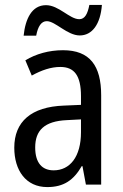

<svg xmlns="http://www.w3.org/2000/svg" viewBox="-20 -843 500 780"><path d="M76 -698H127C134 -736 148 -757 170 -757C205 -757 253 -699 304 -699C354 -699 388 -744 394 -823H343C336 -787 325 -765 302 -765C263 -765 219 -822 167 -822C109 -822 83 -766 76 -698ZM236 -639C179 -639 126 -624 83 -598L109 -536C149 -558 187 -571 225 -571C282 -571 309 -536 309 -452V-417L239 -414C107 -409 38 -349 38 -243C38 -151 85 -83 172 -83C239 -83 279 -111 312 -168H315L329 -93H391V-456C391 -576 345 -639 236 -639ZM252 -355 309 -358V-306C309 -206 264 -151 198 -151C152 -151 123 -180 123 -244C123 -313 160 -351 252 -355Z"/></svg>

Font: Noto Sans Kannada UI Condensed
Style: Regular
Weight: 400
Width: 3
Designer: Jelle Bosma - Monotype Design Team
Foundry: Monotype Imaging Inc.
Version: Version 2.005